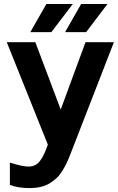

<svg xmlns="http://www.w3.org/2000/svg" viewBox="-20 -729 594 968"><path d="M221.2 0 14.2 -516.1H158.2L286.1 -176.8L411.1 -516.1H554.2L334 50.8Q324.7 74.7 316.4 92Q308.1 109.4 295.4 130.6Q282.7 151.9 267.8 166.3Q252.9 180.7 232.9 193.6Q212.9 206.5 186.5 212.9Q160.2 219.2 128.9 219.2Q69.8 219.2 29.8 203.1V90.8Q93.3 110.8 124 110.8Q142.1 110.8 156.7 103.5Q171.4 96.2 181.9 81.8Q192.4 67.4 199.2 53.7Q206.1 40 213.9 20ZM213.9 -709H347.2L238.8 -566.9H132.8ZM389.2 -709H522L414.1 -566.9H308.1Z"/></svg>

Font: LT Superior
Style: Bold
Weight: 400
Designer: Daniel Lyons
Foundry: LyonsType
Version: Version 1.000